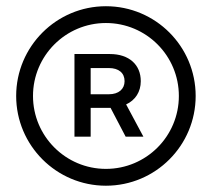

<svg xmlns="http://www.w3.org/2000/svg" viewBox="-20 -757 671 608"><path d="M315.4 -168.9C472.7 -168.9 599.6 -296.4 599.6 -453.1C599.6 -609.9 472.7 -737.3 315.4 -737.3C158.7 -737.3 31.2 -609.9 31.2 -453.1C31.2 -296.4 158.7 -168.9 315.4 -168.9ZM315.4 -222.2C188 -222.2 84.5 -325.7 84.5 -453.1C84.5 -580.6 188 -684.1 315.4 -684.1C443.4 -684.1 546.4 -580.6 546.4 -453.1C546.4 -325.7 443.4 -222.2 315.4 -222.2ZM377.9 -324.2H434.1L379.4 -426.3C408.7 -439.9 425.8 -466.3 425.8 -500C425.8 -552.2 388.7 -585.9 328.1 -585.9H215.8V-324.2H267.1V-415.5H325.7H330.1ZM267.1 -458.5V-541.5H324.7C356 -541.5 374.5 -525.9 374.5 -500C374.5 -475.1 356 -458.5 324.7 -458.5Z"/></svg>

Font: Raveo Display Display Light
Style: Regular
Weight: 300
Designer: Jakub Foglar, Rasmus Andersson (Inter)
Foundry: Jakubfoglar.com
Version: Version 1.100;Glyphs 3.2.3 (3260)